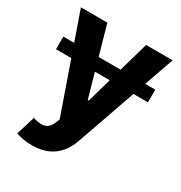

<svg xmlns="http://www.w3.org/2000/svg" viewBox="-175 -670 941 1000"><g transform="rotate(30 295.5 -170.0)"><path d="M19 -367.7H571.8V-291.5H19ZM158.7 204.6Q128.9 204.6 105 199.7Q79.6 195.3 63.5 189L97.7 76.2Q124 84 146 85Q167 85.4 183.1 74.7Q198.7 64 209 38.6L218.3 15.6L22 -545.4H181.2L294.4 -145H300.3L414.1 -545.4H573.7L361.8 59.1Q345.7 105.5 320.8 135.7Q293.9 168.9 254.9 186.5Q215.3 204.6 158.7 204.6Z"/></g></svg>

Font: My Font
Style: Bold
Weight: 500
Designer: Rasmus Andersson
Foundry: rsms
Version: Version 0.001